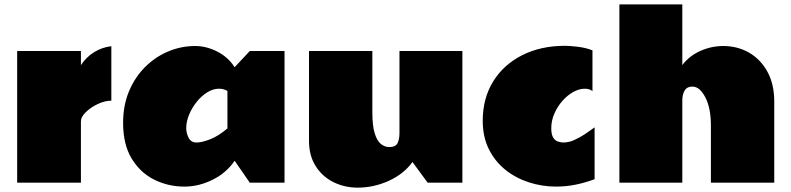

<svg xmlns="http://www.w3.org/2000/svg" viewBox="-20 -842 3644 885"><path d="M493.2 -377.9Q462.9 -377.9 430.2 -362.3Q397.5 -346.7 375.2 -324.7Q353 -302.7 353 -283.2V0H59.1V-606.9H353V-542Q377.9 -579.6 414.8 -602.1Q451.7 -624.5 493.2 -628.9Z M547.4 -275.9Q547.4 -356 574.5 -420.9Q601.6 -485.8 648.4 -532.7Q695.3 -579.6 754.9 -604.7Q814.5 -629.9 879.4 -629.9Q931.6 -629.9 981.7 -604.2Q1031.7 -578.6 1061.5 -532.2L1131.3 -606.9H1291.5V0H1131.3L1061.5 -101.1Q1023.9 -45.4 960.4 -13.7Q897 18.1 829.6 18.1Q755.4 18.1 690.9 -13.9Q626.5 -45.9 586.9 -111.1Q547.4 -176.3 547.4 -275.9ZM838.4 -252Q838.4 -228 849.6 -206.5Q860.8 -185.1 886.2 -185.1Q910.6 -185.1 948.7 -200Q986.8 -214.8 1028.3 -250V-422.9Q1011.2 -433.1 989.7 -433.1Q961.9 -433.1 935.1 -416.3Q908.2 -399.4 886.5 -372.3Q864.7 -345.2 851.6 -313.5Q838.4 -281.7 838.4 -252Z M1696.3 -324.2Q1696.3 -261.7 1707.3 -226.8Q1718.3 -191.9 1736.1 -178Q1753.9 -164.1 1773.9 -164.1Q1803.2 -164.1 1812.3 -181.9Q1821.3 -199.7 1821.3 -228V-606.9H2111.3V0H1951.2L1881.3 -95.2Q1840.8 -39.6 1771.7 -8.3Q1702.6 22.9 1628.9 22.9Q1567.9 22.9 1516.6 -2.7Q1465.3 -28.3 1434.8 -76.7Q1404.3 -125 1404.3 -192.9V-606.9H1696.3Z M2720.7 -16.1Q2679.7 -0.5 2635 8.8Q2590.3 18.1 2543 18.1Q2478.5 18.1 2418 -1.5Q2357.4 -21 2309.6 -59.3Q2261.7 -97.7 2233.4 -154.3Q2205.1 -210.9 2205.1 -285.2Q2205.1 -388.7 2253.2 -466.6Q2301.3 -544.4 2387 -587.6Q2472.7 -630.9 2585 -630.9Q2605 -630.9 2642.6 -626.5Q2680.2 -622.1 2710.9 -609.9V-421.9Q2703.6 -428.2 2694.1 -430.7Q2684.6 -433.1 2674.8 -433.1Q2649.9 -433.1 2622.8 -418.2Q2595.7 -403.3 2572.8 -377.4Q2549.8 -351.6 2535.4 -318.8Q2521 -286.1 2521 -251Q2521 -222.2 2529.8 -208Q2538.6 -193.8 2552 -189.5Q2565.4 -185.1 2578.1 -185.1Q2588.4 -185.1 2604.7 -188.7Q2621.1 -192.4 2648.7 -207.3Q2676.3 -222.2 2720.7 -254.9Z M2835 0V-821.8H3125V-542Q3156.7 -584 3207.5 -606.9Q3258.3 -629.9 3314 -629.9Q3379.4 -629.9 3432.6 -599.4Q3485.8 -568.8 3517.3 -511.5Q3548.8 -454.1 3548.8 -374V0H3256.8V-263.2Q3256.8 -344.2 3231 -393.6Q3205.1 -442.9 3171.9 -442.9Q3146.5 -442.9 3135.7 -424.6Q3125 -406.2 3125 -378.9V0Z"/></svg>

Font: Rammetto One
Style: Regular
Weight: 400
Designer: Vernon Adams
Foundry: Vernon Adams
Version: Version 1.100; ttfautohint (v1.8.4.7-5d5b)